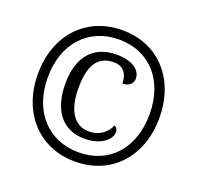

<svg xmlns="http://www.w3.org/2000/svg" viewBox="-128 -862 1038 1010"><g transform="rotate(20 391.5 -357.5)"><path d="M391 10C594 10 731 -140 731 -357C731 -574 595 -725 392 -725C188 -725 51 -574 51 -358C51 -142 188 10 391 10ZM393 -42C223 -42 106 -166 106 -358C106 -547 220 -673 392 -673C564 -673 676 -547 676 -358C676 -170 566 -42 393 -42ZM397 -120C493 -120 542 -170 542 -209C542 -224 535 -234 523 -240C506 -200 468 -164 406 -164C324 -164 277 -234 277 -361C277 -481 313 -551 406 -551C467 -551 486 -506 486 -461C518 -461 544 -478 544 -509C544 -553 501 -594 407 -594C272 -594 204 -502 204 -360C204 -211 272 -120 397 -120Z"/></g></svg>

Font: Noto Serif Hebrew SemiCondensed Medium
Style: Regular
Weight: 500
Width: 4
Designer: Monotype Design Team
Foundry: Monotype Imaging Inc.
Version: Version 2.004